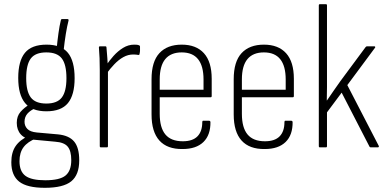

<svg xmlns="http://www.w3.org/2000/svg" viewBox="-20 -703 1844 916"><path d="M194 193Q109 193 71.5 163.5Q34 134 34 71Q34 24 54.5 -6Q75 -36 117 -55L153 -43Q112 -27 92.5 -1Q73 25 73 66Q73 115 101.5 136Q130 157 196 157Q265 157 292.5 134.5Q320 112 320 61Q320 17 303 -3.5Q286 -24 243 -27L136 -37Q99 -40 79.5 -61.5Q60 -83 60 -117Q60 -149 78 -169.5Q96 -190 124 -207L151 -188Q125 -177 111 -161Q97 -145 97 -122Q97 -102 110.5 -88Q124 -74 155 -71L256 -62Q309 -57 333.5 -28Q358 1 358 62Q358 131 320 162Q282 193 194 193ZM201 -172Q132 -172 99.5 -211.5Q67 -251 67 -331Q67 -412 99 -451Q131 -490 202 -490Q272 -490 304 -451Q336 -412 336 -330Q336 -250 304 -211Q272 -172 201 -172ZM201 -209Q253 -209 275 -238Q297 -267 297 -330Q297 -395 275 -424Q253 -453 201 -453Q149 -453 127 -424Q105 -395 105 -330Q105 -267 127 -238Q149 -209 201 -209ZM283 -458 250 -469Q254 -509 259 -545Q264 -581 270 -605Q271 -612 276 -612H302Q308 -612 307 -605Q300 -578 294 -541Q288 -504 283 -458Z M461 0Q456 0 456 -6V-368Q456 -399 455 -425.5Q454 -452 452 -475Q451 -482 457 -482H483Q488 -482 488 -476Q490 -453 492 -427Q494 -401 494 -383L495 -370V-6Q495 0 490 0ZM487 -350 486 -390Q501 -413 521.5 -436Q542 -459 567 -474.5Q592 -490 620 -490Q628 -490 633 -489.5Q638 -489 643 -487Q645 -486 646.5 -485Q648 -484 648 -480Q648 -471 648 -463Q648 -455 646 -447Q646 -440 639 -441Q634 -442 628.5 -442.5Q623 -443 615 -443Q591 -443 568.5 -430.5Q546 -418 525.5 -396.5Q505 -375 487 -350Z M851 8Q778 9 740.5 -32.5Q703 -74 703 -157V-325Q703 -409 740.5 -449.5Q778 -490 847 -490Q916 -490 953 -449Q990 -408 990 -327V-245Q990 -239 985 -239H742V-160Q742 -94 769 -61.5Q796 -29 852 -29Q899 -29 922 -52.5Q945 -76 945 -120Q945 -127 949 -127H978Q982 -127 984 -122Q985 -59 950.5 -25.5Q916 8 851 8ZM742 -275H951V-324Q951 -388 925 -420.5Q899 -453 847 -453Q795 -453 768.5 -421Q742 -389 742 -324Z M1243 8Q1170 9 1132.5 -32.5Q1095 -74 1095 -157V-325Q1095 -409 1132.5 -449.5Q1170 -490 1239 -490Q1308 -490 1345 -449Q1382 -408 1382 -327V-245Q1382 -239 1377 -239H1134V-160Q1134 -94 1161 -61.5Q1188 -29 1244 -29Q1291 -29 1314 -52.5Q1337 -76 1337 -120Q1337 -127 1341 -127H1370Q1374 -127 1376 -122Q1377 -59 1342.5 -25.5Q1308 8 1243 8ZM1134 -275H1343V-324Q1343 -388 1317 -420.5Q1291 -453 1239 -453Q1187 -453 1160.5 -421Q1134 -389 1134 -324Z M1506 0Q1501 0 1501 -6V-677Q1501 -683 1506 -683H1535Q1540 -683 1540 -677V-349Q1540 -318 1540 -287.5Q1540 -257 1539 -224H1540Q1556 -247 1572 -270.5Q1588 -294 1604 -316L1724 -478Q1727 -482 1731 -482H1766Q1769 -482 1770 -479.5Q1771 -477 1769 -475L1637 -297L1787 -7Q1788 -4 1787 -2Q1786 0 1782 0H1749Q1745 0 1743 -3L1610 -261L1540 -167V-6Q1540 0 1535 0Z"/></svg>

Font: Sofia Sans Condensed ExtraLight
Style: Regular
Weight: 250
Version: Version 4.100